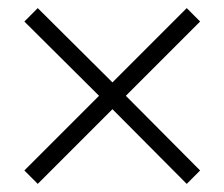

<svg xmlns="http://www.w3.org/2000/svg" viewBox="-20 -546 553 473"><path d="M473 -126 440 -93 257 -277 73 -93 40 -126 224 -310 40 -493 73 -526 257 -343 440 -526 473 -493 290 -310Z"/></svg>

Font: InknutAntiqua
Style: Medium
Weight: 500
Designer: Claus Eggers Srensen
Foundry: Claus Eggers Srensen
Version: Version 1.000; ttfautohint (v1.2) -l 7 -r 28 -G 50 -x 13 -D 